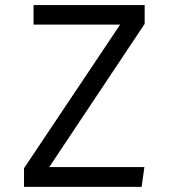

<svg xmlns="http://www.w3.org/2000/svg" viewBox="-20 -726 655 746"><path d="M171.3 -76.9H541L530.3 0H73.3V-72.3L446.7 -630.3H110.3V-706.2H542.1V-633.3Z"/></svg>

Font: FiraCode Nerd Font
Style: Regular
Weight: 400
Designer: Carrois Corporate, Edenspiekermann AG, Nikita Prokopov
Foundry: Carrois Corporate, Edenspiekermann AG, Nikita Prokopov
Version: Version 6.002;Nerd Fonts 3.4.0